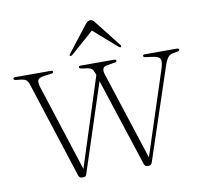

<svg xmlns="http://www.w3.org/2000/svg" viewBox="-72 -700 835 784"><g transform="rotate(-10 345.0 -308.5)"><path d="M213.5 5.5H205.5Q196 5.5 192 -6L63.5 -403.5Q58.5 -419 51.8 -424.2Q45 -429.5 33.5 -431L10 -433.5Q0.5 -434.5 0.5 -440Q0.5 -445.5 8.5 -445.5H156.5Q165 -445.5 165 -440Q165 -434.5 155 -433.5L127.5 -430Q104.5 -427 100 -418Q95.5 -409 102.5 -386L218 -28L336.5 -396.5L334 -404Q329.5 -417.5 323.5 -422.8Q317.5 -428 307 -429.5L282.5 -433Q272 -434.5 272 -440Q272 -445.5 280.5 -445.5H418.5Q427.5 -445.5 427.5 -439.5Q427.5 -434 417 -433L386.5 -428Q361 -424.5 371 -393L489.5 -28L602.5 -374Q612 -402.5 607 -414.5Q602 -426.5 576.5 -429.5L547.5 -433.5Q538 -434.5 538 -440Q538 -445.5 546 -445.5H679Q688 -445.5 688 -439.5Q688 -434 677.5 -433L659 -429.5Q646.5 -427 638.5 -416.5Q630.5 -406 622.5 -381.5L497.5 -6Q493.5 5.5 485 5.5H477Q467.5 5.5 463.5 -6.5L345 -369.5L225.5 -4.5Q222.5 5.5 213.5 5.5ZM455.5 -491.5Q452.5 -489.5 446.5 -494L350 -578.5L254 -494Q247.5 -490 244.5 -491.5Q241 -494.5 246 -500.5L331 -609.5Q341 -621.5 350.5 -621.5Q359.5 -621.5 369 -609.5L454.5 -500.5Q459 -494.5 455.5 -491.5Z"/></g></svg>

Font: Fraunces 72pt Thin
Style: Regular
Weight: 100
Version: Version 1.000;[b76b70a41]